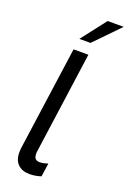

<svg xmlns="http://www.w3.org/2000/svg" viewBox="-171 -958 684 1023"><g transform="rotate(20 171.5 -446.5)"><path d="M139 8Q98 8 73.5 -15Q49 -38 49 -84Q49 -90 49.5 -97Q50 -104 51 -111L133 -697H217L137 -122Q136 -118 136 -114Q136 -110 136 -105Q136 -86 144.5 -78Q153 -70 169 -70Q180 -70 191 -72.5Q202 -75 215 -79L204 -3Q187 3 170 5.5Q153 8 139 8ZM143 -760 252 -901H343L206 -760Z"/></g></svg>

Font: Hanken Grotesk
Style: Italic
Weight: 400
Italic angle: -8°
Designer: Alfredo Marco Pradil
Foundry: Hanken Design Co.
Version: Version 3.013